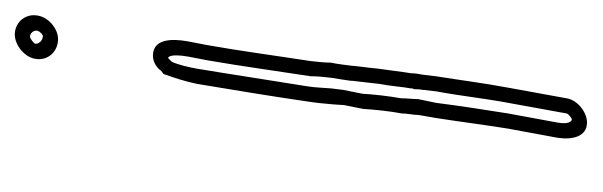

<svg xmlns="http://www.w3.org/2000/svg" viewBox="-290 -426 794 253"><g transform="rotate(-90 106.5 -299.0)"><path d="M156 -649C153 -633 165 -619 182 -619C196 -619 211 -632 213 -646C216 -662 204 -676 188 -676C174 -676 158 -663 156 -649ZM123 -436C115 -388 107 -340 100 -292C98 -280 97 -268 96 -257L95 -242L90 -217C89 -201 87 -182 84 -166C84 -159 82 -151 82 -144L78 -121C73 -89 69 -57 64 -26L52 39C49 58 53 78 72 78C86 78 102 65 104 51L118 -26C124 -58 128 -90 133 -121L135 -138C136 -143 137 -149 137 -154C139 -166 141 -184 143 -197C144 -209 146 -221 147 -233C148 -241 149 -250 151 -260C151 -268 152 -277 153 -286C160 -331 166 -377 174 -422L179 -448C183 -470 182 -494 160 -494C152 -494 144 -489 140 -483C139 -482 137 -481 136 -480C131 -466 126 -451 123 -436ZM176 -649C176 -651 183 -656 185 -656C190 -656 194 -651 193 -646C192 -643 188 -639 186 -639C180 -639 175 -645 176 -649ZM143 -436C145 -447 148 -460 152 -469L154 -471L157 -474C158 -474 163 -472 159 -448L154 -422C146 -376 140 -331 133 -286V-285V-284C133 -277 132 -268 131 -259C129 -248 128 -239 127 -233V-232V-231C126 -221 124 -207 123 -196C120 -181 119 -164 117 -154V-152L116 -150C116 -148 116 -143 115 -138V-137L113 -120C107 -88 104 -58 98 -26L84 51C84 53 78 58 76 58C75 58 69 56 72 39L84 -26C89 -57 94 -90 98 -121L103 -145V-147C103 -152 104 -159 104 -167C107 -184 109 -202 110 -218L115 -243L117 -259C118 -271 118 -280 120 -292C128 -341 135 -388 143 -436Z"/></g></svg>

Font: Scribbler
Style: ClrIta
Weight: 400
Designer: Mew Too
Foundry: Cannot Into Space Fonts
Version: Version 1.001